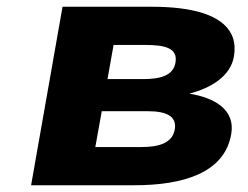

<svg xmlns="http://www.w3.org/2000/svg" viewBox="-20 -548 733 568"><path d="M672 -381C676 -406 674 -427 665 -446C636 -506 544 -528 430 -528H165L72 0H378C519 0 644 -35 664 -151C677 -224 614 -259 540 -271C603 -287 662 -322 672 -381ZM497 -165C490 -125 451 -113 398 -113H262L281 -219H417C471 -219 504 -205 497 -165ZM499 -362C492 -324 454 -314 402 -314H298L316 -415H410C468 -415 507 -406 499 -362Z"/></svg>

Font: Asimov
Style: XWidIt
Weight: 500
Designer: Google
Version: Version 2.000980; 2014